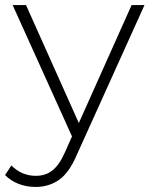

<svg xmlns="http://www.w3.org/2000/svg" viewBox="-47 -542 595 760"><path d="M474 -522H525L257 71Q227 141 188 169Q147 198 94 198Q58 198 27 186Q-4 174 -27 151L-2 113Q39 154 95 154Q133 154 160 133Q188 111 210 61L238 -2L3 -522H56L265 -55Z"/></svg>

Font: Montserrat Light Alt1
Style: Light
Weight: 500
Designer: Differentunic
Foundry: Julieta Ulanovsky
Version: 0.1